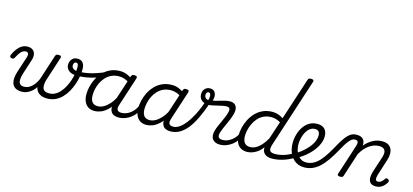

<svg xmlns="http://www.w3.org/2000/svg" viewBox="-97 -1634 4886 2272"><g transform="rotate(15 2346.5 -498.0)"><path d="M223 19Q172 19 143 1.5Q114 -16 102.5 -46Q91 -76 94 -114Q97 -152 110 -193L173 -387Q184 -420 176.5 -437Q169 -454 146 -454Q126 -454 108.5 -443Q91 -432 74.5 -409.5Q58 -387 40 -352Q35 -342 28.5 -336.5Q22 -331 5 -332Q-11 -334 -16.5 -344.5Q-22 -355 -16 -369Q2 -412 27.5 -445Q53 -478 84 -496.5Q115 -515 152 -515Q181 -515 202.5 -505Q224 -495 235.5 -475.5Q247 -456 248 -428.5Q249 -401 237 -367L183 -200Q174 -172 169 -144.5Q164 -117 167 -94.5Q170 -72 185.5 -58.5Q201 -45 232 -45Q261 -45 287 -58Q313 -71 335 -94Q357 -117 374.5 -147.5Q392 -178 402 -212L404 -119Q393 -88 373 -62.5Q353 -37 328 -19Q303 -1 276.5 9Q250 19 223 19ZM530 19Q485 19 452.5 4Q420 -11 402.5 -39.5Q385 -68 383 -107Q381 -146 396 -194L491 -489Q497 -505 505 -510Q513 -515 529 -515Q554 -515 560 -507.5Q566 -500 561 -484L469 -200Q459 -169 456 -141Q453 -113 459 -91.5Q465 -70 484 -58Q503 -46 538 -46Q577 -46 611 -64Q645 -82 672.5 -114Q700 -146 721 -186Q742 -226 756 -269Q770 -312 777 -353.5Q784 -395 784 -430Q784 -450 780 -461Q776 -472 770 -476.5Q764 -481 756 -481Q740 -481 734.5 -493.5Q729 -506 736 -518Q743 -530 764 -530Q788 -530 807 -519Q826 -508 837 -484Q848 -460 848 -422Q848 -383 840 -335Q832 -287 815 -237.5Q798 -188 772.5 -142Q747 -96 711.5 -59.5Q676 -23 631 -2Q586 19 530 19Z M797 -333Q757 -333 728 -346Q699 -359 683.5 -381.5Q668 -404 668 -432Q668 -456 677.5 -478.5Q687 -501 707.5 -515.5Q728 -530 762 -530Q778 -530 780.5 -518Q783 -506 775.5 -493.5Q768 -481 755 -481Q741 -481 732.5 -469.5Q724 -458 724 -441Q724 -416 743.5 -400.5Q763 -385 800 -385Q844 -385 887.5 -391Q931 -397 974.5 -409Q1018 -421 1063 -438Q1108 -455 1155 -476Q1169 -482 1176 -471.5Q1183 -461 1181.5 -447Q1180 -433 1169 -428Q1103 -396 1042 -375Q981 -354 920.5 -343.5Q860 -333 797 -333Z M1111 17Q1066 17 1034 -3Q1002 -23 985 -61Q968 -99 968 -151Q968 -195 979.5 -245Q991 -295 1015.5 -343.5Q1040 -392 1078 -432Q1116 -472 1168 -495.5Q1220 -519 1287 -519Q1329 -519 1368.5 -503Q1408 -487 1440 -462L1428 -405Q1388 -434 1355 -444.5Q1322 -455 1290 -455Q1236 -455 1195 -435.5Q1154 -416 1124.5 -383Q1095 -350 1076.5 -310.5Q1058 -271 1050 -231Q1042 -191 1042 -158Q1042 -123 1052 -98.5Q1062 -74 1082 -61Q1102 -48 1133 -48Q1167 -48 1202 -66.5Q1237 -85 1271 -122Q1305 -159 1335 -214L1349 -171Q1311 -92 1267 -51.5Q1223 -11 1182 3Q1141 17 1111 17ZM1403 17Q1371 17 1347.5 6Q1324 -5 1311.5 -26.5Q1299 -48 1298 -77.5Q1297 -107 1308 -144L1421 -489Q1426 -505 1434 -510Q1442 -515 1458 -515Q1483 -515 1489.5 -506.5Q1496 -498 1491 -482L1378 -134Q1361 -85 1374.5 -65Q1388 -45 1424 -45Q1435 -45 1440 -35.5Q1445 -26 1443 -14Q1441 -2 1431 7.5Q1421 17 1403 17Z M1405 17Q1392 17 1387 7.5Q1382 -2 1384.5 -14Q1387 -26 1397 -35.5Q1407 -45 1425 -45Q1454 -45 1482 -55.5Q1510 -66 1535 -85.5Q1560 -105 1579.5 -131Q1599 -157 1610 -189Q1615 -202 1625.5 -202Q1636 -202 1644 -194Q1652 -186 1649 -173Q1637 -133 1613.5 -98Q1590 -63 1557.5 -37.5Q1525 -12 1486 2.5Q1447 17 1405 17Z M1746 17Q1701 17 1669 -3Q1637 -23 1620 -61Q1603 -99 1603 -151Q1603 -195 1614.5 -245Q1626 -295 1650.5 -343.5Q1675 -392 1713 -432Q1751 -472 1803 -495.5Q1855 -519 1922 -519Q1964 -519 2003.5 -503Q2043 -487 2075 -462L2063 -405Q2023 -434 1990 -444.5Q1957 -455 1925 -455Q1871 -455 1830 -435.5Q1789 -416 1759.5 -383Q1730 -350 1711.5 -310.5Q1693 -271 1685 -231Q1677 -191 1677 -158Q1677 -123 1687 -98.5Q1697 -74 1717 -61Q1737 -48 1768 -48Q1802 -48 1837 -66.5Q1872 -85 1906 -122Q1940 -159 1970 -214L1984 -171Q1946 -92 1902 -51.5Q1858 -11 1817 3Q1776 17 1746 17ZM2038 17Q2006 17 1982.5 6Q1959 -5 1946.5 -26.5Q1934 -48 1933 -77.5Q1932 -107 1943 -144L2056 -489Q2061 -505 2069 -510Q2077 -515 2093 -515Q2118 -515 2124.5 -506.5Q2131 -498 2126 -482L2013 -134Q1996 -85 2009.5 -65Q2023 -45 2059 -45Q2070 -45 2075 -35.5Q2080 -26 2078 -14Q2076 -2 2066 7.5Q2056 17 2038 17Z M2040 17Q2024 17 2019.5 7.5Q2015 -2 2019 -14Q2023 -26 2033.5 -35.5Q2044 -45 2060 -45Q2095 -45 2133 -70.5Q2171 -96 2210 -146.5Q2249 -197 2287 -272Q2325 -347 2358 -446Q2361 -454 2370 -455.5Q2379 -457 2389 -454Q2399 -451 2405 -444Q2411 -437 2408 -426Q2368 -312 2327.5 -228.5Q2287 -145 2242 -90.5Q2197 -36 2147 -9.5Q2097 17 2040 17Z M2644 17Q2614 17 2591 6.5Q2568 -4 2554.5 -23Q2541 -42 2539 -70.5Q2537 -99 2549 -135Q2555 -158 2568 -187.5Q2581 -217 2596 -249.5Q2611 -282 2624.5 -314.5Q2638 -347 2646 -377Q2656 -415 2644 -428Q2632 -441 2611 -441Q2590 -441 2562 -435.5Q2534 -430 2503.5 -422.5Q2473 -415 2444 -409Q2415 -403 2391 -403Q2358 -403 2332.5 -415.5Q2307 -428 2293 -450.5Q2279 -473 2279 -502Q2279 -545 2303.5 -570.5Q2328 -596 2366 -596Q2400 -596 2418 -577Q2436 -558 2439.5 -528Q2443 -498 2432 -466Q2447 -466 2471 -472.5Q2495 -479 2523 -487.5Q2551 -496 2580.5 -502.5Q2610 -509 2635 -509Q2665 -509 2687 -495.5Q2709 -482 2717.5 -451Q2726 -420 2712 -367Q2704 -339 2691 -307.5Q2678 -276 2663 -243.5Q2648 -211 2635 -180.5Q2622 -150 2614 -125Q2601 -82 2613.5 -63.5Q2626 -45 2664 -45Q2676 -45 2681.5 -35.5Q2687 -26 2684.5 -14Q2682 -2 2672 7.5Q2662 17 2644 17ZM2380 -457Q2387 -481 2387.5 -501.5Q2388 -522 2381.5 -534.5Q2375 -547 2361 -547Q2347 -547 2339 -536.5Q2331 -526 2331 -506Q2331 -487 2344 -472.5Q2357 -458 2380 -457Z M2644 17Q2631 17 2626 7.5Q2621 -2 2623.5 -14Q2626 -26 2636 -35.5Q2646 -45 2664 -45Q2693 -45 2721 -55.5Q2749 -66 2774 -85.5Q2799 -105 2818.5 -131Q2838 -157 2849 -189Q2854 -202 2864.5 -202Q2875 -202 2883 -194Q2891 -186 2888 -173Q2876 -133 2852.5 -98Q2829 -63 2796.5 -37.5Q2764 -12 2725 2.5Q2686 17 2644 17Z M2978 17Q2933 17 2900.5 -3Q2868 -23 2851 -61Q2834 -99 2834 -151Q2834 -195 2846 -245Q2858 -295 2882.5 -343.5Q2907 -392 2945 -432Q2983 -472 3035 -495.5Q3087 -519 3154 -519Q3188 -519 3222 -507.5Q3256 -496 3284 -477L3451 -989Q3456 -1005 3464 -1010Q3472 -1015 3488 -1015Q3513 -1015 3519.5 -1006.5Q3526 -998 3520 -982L3246 -140Q3230 -89 3243 -67Q3256 -45 3304 -45Q3315 -45 3320 -35.5Q3325 -26 3323 -14Q3321 -2 3311 7.5Q3301 17 3284 17Q3256 17 3235 11Q3214 5 3199 -7Q3184 -19 3175.5 -36.5Q3167 -54 3167 -77L3166 -89Q3133 -45 3098 -22Q3063 1 3032 9Q3001 17 2978 17ZM3000 -48Q3034 -48 3067.5 -65.5Q3101 -83 3133.5 -118.5Q3166 -154 3195 -206L3267 -423Q3236 -441 3209 -448Q3182 -455 3156 -455Q3102 -455 3061 -435.5Q3020 -416 2991 -383Q2962 -350 2943.5 -310.5Q2925 -271 2916.5 -231Q2908 -191 2908 -158Q2908 -123 2918 -98.5Q2928 -74 2948.5 -61Q2969 -48 3000 -48Z M3286 17Q3270 17 3265.5 7.5Q3261 -2 3265 -14Q3269 -26 3279.5 -35.5Q3290 -45 3306 -45Q3357 -45 3413.5 -62Q3470 -79 3521 -112Q3530 -118 3538.5 -113.5Q3547 -109 3552.5 -99Q3558 -89 3557.5 -79Q3557 -69 3549 -64Q3504 -36 3458 -18Q3412 0 3368 8.5Q3324 17 3286 17Z M3518 -105Q3558 -126 3594 -153.5Q3630 -181 3659 -211Q3684 -236 3704.5 -265Q3725 -294 3737 -326Q3749 -358 3749 -389Q3749 -421 3734 -437.5Q3719 -454 3686 -454Q3674 -454 3668.5 -464Q3663 -474 3664.5 -487Q3666 -500 3675 -509.5Q3684 -519 3701 -519Q3744 -519 3770.5 -503Q3797 -487 3809.5 -460.5Q3822 -434 3822 -401Q3822 -358 3807 -317Q3792 -276 3765.5 -238.5Q3739 -201 3705 -168Q3671 -134 3629.5 -105.5Q3588 -77 3544 -53Z M3677 19Q3639 19 3607 6.5Q3575 -6 3551 -28.5Q3527 -51 3509.5 -81.5Q3492 -112 3483.5 -148.5Q3475 -185 3475 -225Q3475 -278 3489.5 -330Q3504 -382 3532.5 -425Q3561 -468 3603.5 -493.5Q3646 -519 3702 -519Q3711 -519 3714 -509.5Q3717 -500 3714 -487Q3711 -474 3704 -464Q3697 -454 3688 -454Q3662 -454 3639.5 -441Q3617 -428 3599.5 -405Q3582 -382 3570 -353Q3558 -324 3551.5 -292Q3545 -260 3545 -229Q3545 -192 3554.5 -158Q3564 -124 3582.5 -98.5Q3601 -73 3627 -58.5Q3653 -44 3687 -44Q3734 -44 3774 -65Q3814 -86 3849 -124.5Q3884 -163 3918.5 -218Q3953 -273 3990 -341Q4021 -396 4046 -430Q4071 -464 4093 -482.5Q4115 -501 4135.5 -508Q4156 -515 4178 -515Q4191 -515 4197 -505.5Q4203 -496 4201.5 -484Q4200 -472 4192.5 -463Q4185 -454 4172 -454Q4157 -454 4141 -443Q4125 -432 4107.5 -411Q4090 -390 4070.5 -358.5Q4051 -327 4029 -286Q3986 -208 3945.5 -150.5Q3905 -93 3863.5 -55.5Q3822 -18 3776 0.5Q3730 19 3677 19Z M4119 15Q4106 15 4095 9Q4084 3 4089 -12L4210 -386Q4221 -420 4214.5 -437Q4208 -454 4184 -454Q4172 -454 4166.5 -463Q4161 -472 4161.5 -484Q4162 -496 4169.5 -505.5Q4177 -515 4189 -515Q4213 -515 4232 -508Q4251 -501 4263 -488Q4275 -475 4280.5 -456.5Q4286 -438 4285 -415L4284 -409Q4308 -438 4334 -458.5Q4360 -479 4387.5 -493Q4415 -507 4442 -513Q4469 -519 4495 -519Q4552 -519 4583 -493.5Q4614 -468 4620.5 -422Q4627 -376 4606 -312L4544 -118Q4539 -99 4537.5 -82Q4536 -65 4542.5 -54.5Q4549 -44 4567 -44Q4583 -44 4597 -52Q4611 -60 4622 -72.5Q4633 -85 4640 -96Q4645 -104 4654 -108Q4663 -112 4677 -103Q4691 -95 4691.5 -85.5Q4692 -76 4686 -66Q4676 -47 4658 -27.5Q4640 -8 4615.5 4.5Q4591 17 4560 17Q4523 17 4502 4Q4481 -9 4473 -32Q4465 -55 4468.5 -86Q4472 -117 4483 -152L4545 -341Q4556 -377 4552 -402.5Q4548 -428 4528.5 -441.5Q4509 -455 4473 -455Q4444 -455 4414 -445Q4384 -435 4355 -415Q4326 -395 4300.5 -365.5Q4275 -336 4253 -297L4159 -7Q4156 4 4147.5 9.5Q4139 15 4119 15Z"/></g></svg>

Font: Playwrite RO Light
Style: Regular
Weight: 300
Version: Version 1.002